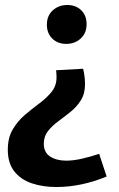

<svg xmlns="http://www.w3.org/2000/svg" viewBox="-20 -566 478 770"><path d="M313.3 -290.3Q317.3 -274.3 319.2 -258Q321 -241.7 321 -228.7Q321 -190.3 304.3 -163.8Q287.7 -137.3 263.2 -117.7Q238.7 -98 213.8 -79.7Q189 -61.3 172.3 -40.2Q155.7 -19 155.7 10.3Q155.7 45.3 181.2 61.8Q206.7 78.3 245.7 78.3Q274.3 78.3 309.2 70.3Q344 62.3 377.7 51L407.7 142Q305.3 184 206 184Q152 184 107.7 169.2Q63.3 154.3 37.3 121.2Q11.3 88 11.3 34.7Q11.3 -13.7 31 -47Q50.7 -80.3 79.8 -105.2Q109 -130 138.2 -151.7Q167.3 -173.3 187 -197.7Q206.7 -222 206.7 -255.7Q206.7 -260.7 206.3 -268.8Q206 -277 205 -284.3ZM327.3 -469.3Q327.3 -433.3 303.8 -411.7Q280.3 -390 245.7 -390Q211.3 -390 189.7 -411.3Q168 -432.7 168 -466.7Q168 -503.3 191.8 -524.7Q215.7 -546 249.7 -546Q284 -546 305.7 -525Q327.3 -504 327.3 -469.3Z"/></svg>

Font: Bitter Thin
Style: Regular
Weight: 100
Designer: Sol Matas, and Bitter project Authors
Foundry: Sol Matas
Version: Version 2.002